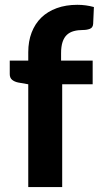

<svg xmlns="http://www.w3.org/2000/svg" viewBox="-20 -758 402 778"><path d="M94.5 0V-416.5L54.5 -423.5Q39 -426.5 29.2 -434.5Q19.5 -442.5 19.5 -457.5V-512.5H94.5V-546.5Q94.5 -590.5 108.2 -626.2Q122 -662 147.5 -686.8Q173 -711.5 210 -725Q247 -738.5 293.5 -738.5Q311.5 -738.5 327.8 -736.2Q344 -734 360.5 -729.5L357.5 -661.5Q356.5 -646 344.2 -641.2Q332 -636.5 317 -636.5Q296 -636.5 279.2 -632Q262.5 -627.5 251 -616.8Q239.5 -606 233.5 -587.8Q227.5 -569.5 227.5 -542.5V-512.5H355.5V-416.5H232V0Z"/></svg>

Font: Lato 2
Style: Regular
Weight: 800
Designer: Lukasz Dziedzic with Adam Twardoch and Botio Nikoltchev
Foundry: tyPoland Lukasz Dziedzic
Version: Version 2.015; 2015-08-06; http://www.latofonts.com/